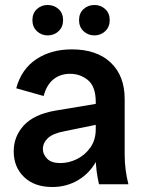

<svg xmlns="http://www.w3.org/2000/svg" viewBox="-20 -739 581 770"><path d="M377 0Q371 -26 367.5 -53Q364 -80 364 -106V-330Q364 -391 333.5 -417Q303 -443 261 -443Q222 -443 194.5 -421Q167 -399 155 -354L45 -385Q66 -462 125.5 -501.5Q185 -541 268 -541Q368 -541 424 -488Q480 -435 480 -342V-118Q480 -59 495 0ZM190 11Q118 11 76.5 -29Q35 -69 35 -132Q35 -192 75.5 -236Q116 -280 200 -295L392 -327V-244L240 -213Q192 -204 172 -185Q152 -166 152 -141Q152 -120 169 -102.5Q186 -85 222 -85Q256 -85 288.5 -101Q321 -117 342.5 -147.5Q364 -178 364 -221H397Q397 -150 369 -97.5Q341 -45 294 -17Q247 11 190 11ZM359 -597Q333 -597 315 -614Q297 -631 297 -658Q297 -686 315 -702.5Q333 -719 359 -719Q384 -719 402 -702.5Q420 -686 420 -658Q420 -631 402 -614Q384 -597 359 -597ZM171 -597Q146 -597 128 -614Q110 -631 110 -658Q110 -686 128 -702.5Q146 -719 171 -719Q197 -719 215 -702.5Q233 -686 233 -658Q233 -631 215 -614Q197 -597 171 -597Z"/></svg>

Font: Radio Canada Big Medium
Style: Regular
Weight: 500
Designer: Étienne Aubert Bonn
Foundry: Coppers and Brasses
Version: Version 1.001